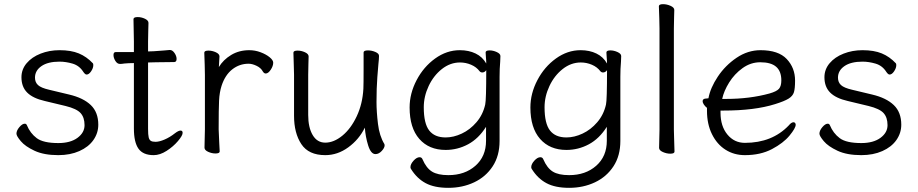

<svg xmlns="http://www.w3.org/2000/svg" viewBox="-20 -727 4406 922"><path d="M83 -356Q83 -394 108 -423.5Q133 -453 175 -469.5Q217 -486 266 -486Q321 -486 358.5 -470.5Q396 -455 426 -423Q428 -421 428 -414Q428 -400 417.5 -384.5Q407 -369 396 -369Q392 -369 388 -372.5Q384 -376 380 -382Q361 -412 328.5 -421.5Q296 -431 266 -431Q210 -431 179 -409.5Q148 -388 148 -354Q148 -332 162.5 -318.5Q177 -305 216 -296L312 -273Q380 -257 416 -222.5Q452 -188 452 -128Q452 -88 428.5 -54.5Q405 -21 361 -1.5Q317 18 260 18Q191 18 146 -3Q101 -24 80 -49Q59 -74 59 -85Q59 -100 73 -116.5Q87 -133 99 -133Q106 -133 109 -126Q125 -87 156.5 -63.5Q188 -40 260 -40Q318 -40 352 -65Q386 -90 386 -126Q386 -163 367 -184Q348 -205 295 -218L195 -242Q138 -255 110.5 -282.5Q83 -310 83 -356Z M577 -422Q565 -420 557 -420H556Q543 -420 534 -434.5Q525 -449 525 -463Q525 -477 536 -477H623V-528L621 -635Q621 -645 641 -645Q659 -645 676 -637Q693 -629 693 -617Q693 -596 692 -581L691 -528V-480L719 -481Q747 -483 766.5 -484.5Q786 -486 795 -487H796Q808 -487 818 -472.5Q828 -458 828 -444Q828 -429 816 -429Q756 -429 730 -428L691 -427V-108Q691 -80 694 -67.5Q697 -55 704.5 -50.5Q712 -46 727 -46Q745 -46 770.5 -57Q796 -68 820 -87Q837 -100 847 -100Q857 -100 857 -89Q857 -76 834.5 -49.5Q812 -23 780 -2.5Q748 18 718 18Q667 18 645 -13Q623 -44 623 -110V-424H618Q599 -424 577 -422Z M963 -416 961 -474Q961 -484 981 -484Q999 -484 1016.5 -476Q1034 -468 1034 -456Q1034 -446 1032.5 -431.5Q1031 -417 1031 -405Q1052 -440 1090 -463Q1128 -486 1177 -486Q1205 -486 1231.5 -476Q1258 -466 1275 -452Q1292 -438 1292 -426Q1292 -410 1280 -392Q1268 -374 1256 -374Q1248 -374 1242 -384Q1233 -401 1212 -411Q1191 -421 1174 -421Q1130 -421 1095.5 -394Q1061 -367 1044 -315Q1034 -284 1032 -244Q1030 -204 1030 -106Q1030 -101 1033 -38Q1035 -8 1035 0Q1035 10 1015 10Q997 10 979.5 2Q962 -6 962 -18L964 -106V-367Z M1797 -418Q1796 -409 1792 -356.5Q1788 -304 1788 -237Q1788 -191 1795 -132.5Q1802 -74 1826 -35Q1827 -33 1827 -29Q1827 -17 1813 -2Q1799 13 1783 13Q1761 13 1748 -28.5Q1735 -70 1732 -114Q1704 -57 1652.5 -19.5Q1601 18 1542 18Q1462 18 1427 -35Q1392 -88 1392 -171V-368L1391 -406L1389 -474Q1389 -484 1409 -484Q1427 -484 1444.5 -476Q1462 -468 1462 -456Q1462 -435 1461 -419L1460 -368V-175Q1460 -115 1481.5 -78.5Q1503 -42 1542 -42Q1583 -42 1624 -75.5Q1665 -109 1693 -168.5Q1721 -228 1725 -301Q1726 -322 1726 -395V-475Q1726 -485 1747 -485Q1765 -485 1782.5 -477.5Q1800 -470 1800 -459V-457Q1800 -445 1797 -418Z M2120 -7Q2040 -7 1993.5 -60Q1947 -113 1947 -211Q1947 -278 1980.5 -342Q2014 -406 2069.5 -446Q2125 -486 2188 -486Q2231 -486 2264 -470Q2297 -454 2315 -422Q2315 -436 2313.5 -451Q2312 -466 2312 -475Q2312 -485 2331 -485Q2348 -485 2365.5 -477Q2383 -469 2383 -458V-457L2382 -431Q2379 -397 2379 -358V-50Q2379 21 2346 71.5Q2313 122 2257 148.5Q2201 175 2133 175Q2066 175 2024 152.5Q1982 130 1954 85Q1951 81 1951 76Q1951 61 1966 44.5Q1981 28 1995 28Q2005 28 2009 38Q2027 80 2054.5 97Q2082 114 2133 114Q2212 114 2263 69Q2314 24 2314 -51V-118Q2278 -61 2227.5 -34Q2177 -7 2120 -7ZM2296 -379Q2288 -379 2283 -385Q2268 -405 2242.5 -416Q2217 -427 2189 -427Q2142 -427 2102 -395.5Q2062 -364 2038.5 -314Q2015 -264 2015 -212Q2015 -134 2041 -100.5Q2067 -67 2120 -67Q2158 -67 2197.5 -85.5Q2237 -104 2268 -140Q2299 -176 2310 -225Q2315 -246 2315 -390Q2307 -379 2296 -379Z M2700 -7Q2620 -7 2573.5 -60Q2527 -113 2527 -211Q2527 -278 2560.5 -342Q2594 -406 2649.5 -446Q2705 -486 2768 -486Q2811 -486 2844 -470Q2877 -454 2895 -422Q2895 -436 2893.5 -451Q2892 -466 2892 -475Q2892 -485 2911 -485Q2928 -485 2945.5 -477Q2963 -469 2963 -458V-457L2962 -431Q2959 -397 2959 -358V-50Q2959 21 2926 71.5Q2893 122 2837 148.5Q2781 175 2713 175Q2646 175 2604 152.5Q2562 130 2534 85Q2531 81 2531 76Q2531 61 2546 44.5Q2561 28 2575 28Q2585 28 2589 38Q2607 80 2634.5 97Q2662 114 2713 114Q2792 114 2843 69Q2894 24 2894 -51V-118Q2858 -61 2807.5 -34Q2757 -7 2700 -7ZM2876 -379Q2868 -379 2863 -385Q2848 -405 2822.5 -416Q2797 -427 2769 -427Q2722 -427 2682 -395.5Q2642 -364 2618.5 -314Q2595 -264 2595 -212Q2595 -134 2621 -100.5Q2647 -67 2700 -67Q2738 -67 2777.5 -85.5Q2817 -104 2848 -140Q2879 -176 2890 -225Q2895 -246 2895 -390Q2887 -379 2876 -379Z M3146 -639 3144 -697Q3144 -707 3164 -707Q3182 -707 3200 -699Q3218 -691 3218 -679Q3218 -658 3217 -643L3216 -590V-105L3217 -67L3219 1Q3219 11 3199 11Q3181 11 3163 3Q3145 -5 3145 -17L3147 -105V-590Z M3557 -41Q3688 -41 3768 -125Q3780 -140 3791 -140Q3795 -140 3798 -136.5Q3801 -133 3801 -128Q3801 -112 3771.5 -76Q3742 -40 3687 -11Q3632 18 3557 18Q3505 18 3464 -8Q3423 -34 3399 -82.5Q3375 -131 3375 -195V-209Q3366 -216 3360 -225Q3354 -234 3354 -241Q3354 -254 3373 -254L3382 -255Q3391 -305 3427 -359Q3463 -413 3517 -449.5Q3571 -486 3632 -486Q3718 -486 3758 -443.5Q3798 -401 3798 -340Q3798 -302 3792.5 -284Q3787 -266 3767 -253.5Q3747 -241 3702 -227Q3604 -196 3453 -196H3440V-186Q3440 -121 3473 -81Q3506 -41 3557 -41ZM3675 -278Q3710 -288 3721 -301Q3732 -314 3732 -341Q3732 -385 3707 -406.5Q3682 -428 3631 -428Q3585 -428 3546 -400Q3507 -372 3481.5 -331Q3456 -290 3448 -252H3468Q3580 -252 3675 -278Z M3939 -356Q3939 -394 3964 -423.5Q3989 -453 4031 -469.5Q4073 -486 4122 -486Q4177 -486 4214.5 -470.5Q4252 -455 4282 -423Q4284 -421 4284 -414Q4284 -400 4273.5 -384.5Q4263 -369 4252 -369Q4248 -369 4244 -372.5Q4240 -376 4236 -382Q4217 -412 4184.5 -421.5Q4152 -431 4122 -431Q4066 -431 4035 -409.5Q4004 -388 4004 -354Q4004 -332 4018.5 -318.5Q4033 -305 4072 -296L4168 -273Q4236 -257 4272 -222.5Q4308 -188 4308 -128Q4308 -88 4284.5 -54.5Q4261 -21 4217 -1.5Q4173 18 4116 18Q4047 18 4002 -3Q3957 -24 3936 -49Q3915 -74 3915 -85Q3915 -100 3929 -116.5Q3943 -133 3955 -133Q3962 -133 3965 -126Q3981 -87 4012.5 -63.5Q4044 -40 4116 -40Q4174 -40 4208 -65Q4242 -90 4242 -126Q4242 -163 4223 -184Q4204 -205 4151 -218L4051 -242Q3994 -255 3966.5 -282.5Q3939 -310 3939 -356Z"/></svg>

Font: Fusion Kai T
Style: Regular
Weight: 400
Designer: Fontworks Inc.
Version: Version 24.134;May 13, 2024